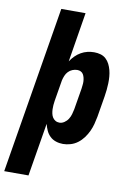

<svg xmlns="http://www.w3.org/2000/svg" viewBox="-138 -797 739 1075"><g transform="rotate(10 232.0 -260.0)"><path d="M-36 215 121 -735H259L213 -453Q224 -470 238.5 -484.5Q253 -499 270.5 -509Q288 -519 307 -523.5Q326 -528 345 -528Q364 -528 381.5 -523Q399 -518 412 -506Q425 -494 433 -478Q441 -462 445.5 -444.5Q450 -427 451.5 -408.5Q453 -390 452.5 -371Q452 -352 450 -333Q448 -314 445 -295L425 -175Q421 -154 415.5 -133Q410 -112 400.5 -91.5Q391 -71 377 -52Q363 -33 344.5 -19Q326 -5 304 1.5Q282 8 261 8Q240 8 220.5 1.5Q201 -5 187 -18.5Q173 -32 165 -49.5Q157 -67 152 -87L102 215ZM221 -106Q235 -106 248.5 -115Q262 -124 270.5 -137.5Q279 -151 283 -165.5Q287 -180 290 -194L310 -314Q311 -325 312.5 -335.5Q314 -346 313.5 -356.5Q313 -367 310.5 -377.5Q308 -388 303 -396.5Q298 -405 289 -409.5Q280 -414 269 -414Q255 -414 241.5 -408.5Q228 -403 218 -392.5Q208 -382 202.5 -368.5Q197 -355 194 -342L174 -222Q172 -209 171 -197Q170 -185 170.5 -173Q171 -161 173.5 -149Q176 -137 182 -127.5Q188 -118 198 -112Q208 -106 221 -106Z"/></g></svg>

Font: Iosevka SS04 Heavy Oblique
Style: Regular
Weight: 900
Italic angle: -9°
Monospace: yes
Designer: Belleve Invis
Foundry: Belleve Invis
Version: Version 19.0.0; ttfautohint (v1.8.4)